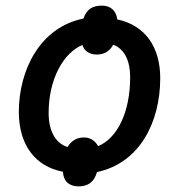

<svg xmlns="http://www.w3.org/2000/svg" viewBox="-20 -609 638 683"><path d="M47 -211C47 -95 104 -17 204 2C205 34 225 54 259 54C293 54 315 39 325 3C478 -29 550 -176 550 -331C550 -441 497 -519 397 -540C394 -570 374 -589 343 -589C309 -589 288 -576 277 -543C122 -512 47 -359 47 -211ZM153 -207C153 -331 208 -422 273 -449C280 -427 299 -415 324 -415C349 -415 369 -425 383 -450C424 -434 443 -391 443 -335C443 -210 398 -118 329 -89C320 -106 303 -120 279 -120C253 -120 235 -109 220 -86C176 -100 153 -145 153 -207Z"/></svg>

Font: Noto Sans Medium
Style: Italic
Weight: 500
Italic angle: -12°
Designer: Monotype Design Team
Foundry: Monotype Imaging Inc.
Version: Version 2.013